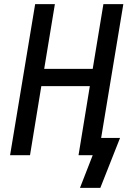

<svg xmlns="http://www.w3.org/2000/svg" viewBox="-20 -755 640 934"><path d="M468 159H369L431 0H362L417 -336H181L126 0H29L151 -735H247L195 -420H431L483 -735H580L472 -84H564Z"/></svg>

Font: Iosevka Curly Medium Extended
Style: Italic
Weight: 500
Width: 7
Italic angle: -9°
Monospace: yes
Designer: Belleve Invis
Foundry: Belleve Invis
Version: Version 11.1.0; ttfautohint (v1.8.3)